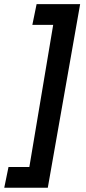

<svg xmlns="http://www.w3.org/2000/svg" viewBox="-88 -770 415 926"><path d="M-67.5 135.5 -47 35.5H53.5L168.5 -650H68L88.5 -750H298.5L142.5 135.5Z"/></svg>

Font: Cabin Condensed
Style: Bold Italic
Weight: 700
Width: 3
Italic angle: -10°
Designer: Pablo Impallari
Foundry: Pablo Impallari. http://www.impallari.com Igino Marini. http://www.ikern.com
Version: Version 3.001; ttfautohint (v1.8.3)